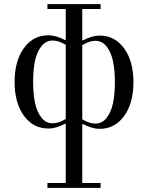

<svg xmlns="http://www.w3.org/2000/svg" viewBox="-20 -612 718 931"><path d="M214.4 -440.9Q252 -440.9 296.9 -417L298.8 -418.9V-568.4H210V-591.8H467.8V-568.4H378.9V-417.5L380.9 -415.5Q425.8 -439.5 463.4 -439.5Q536.6 -439.5 581.8 -377.4Q627 -315.4 627 -213.4Q627 -111.3 581.8 -49.3Q536.6 12.7 463.4 12.7Q425.8 12.7 380.9 -11.2L378.9 -9.3V275.4H467.8V298.8H210V275.4H298.8V-10.7L296.9 -12.7Q252 11.2 214.4 11.2Q141.1 11.2 95.9 -50.8Q50.8 -112.8 50.8 -214.8Q50.8 -316.9 95.9 -378.9Q141.1 -440.9 214.4 -440.9ZM235.4 -14.2Q265.1 -14.2 298.8 -35.2V-394.5Q265.1 -415.5 235.4 -415.5Q202.1 -415.5 180.2 -387Q158.2 -358.4 149.4 -314.9Q140.6 -271.5 140.6 -214.8Q140.6 -158.2 149.4 -114.7Q158.2 -71.3 180.2 -42.7Q202.1 -14.2 235.4 -14.2ZM378.9 -33.7Q412.6 -12.7 442.4 -12.7Q475.6 -12.7 497.6 -41.3Q519.5 -69.8 528.3 -113.3Q537.1 -156.7 537.1 -213.4Q537.1 -270 528.3 -313.5Q519.5 -356.9 497.6 -385.5Q475.6 -414.1 442.4 -414.1Q412.6 -414.1 378.9 -393.1Z"/></svg>

Font: Theano Didot
Style: Regular
Weight: 400
Designer: Alexey Kryukov
Version: Version 2.0